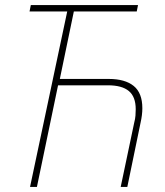

<svg xmlns="http://www.w3.org/2000/svg" viewBox="-20 -734 648 754"><path d="M98 0 244 -689H96L101 -714H522L517 -689H270L215 -424H407Q471 -424 505 -396.5Q539 -369 539 -309Q539 -283 532 -252L480 0H454L507 -252Q511 -267 512 -280Q513 -293 513 -305Q513 -354 486 -376.5Q459 -399 404 -399H208L125 0Z"/></svg>

Font: Noto Sans Disp Thin
Style: Italic
Weight: 100
Italic angle: -12°
Designer: Monotype Design Team
Foundry: Monotype Imaging Inc.
Version: Version 2.000;GOOG;noto-source:20170915:90ef993387c0